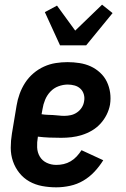

<svg xmlns="http://www.w3.org/2000/svg" viewBox="-20 -794 540 822"><path d="M221 8Q190 8 160.5 2.5Q131 -3 106 -17Q81 -31 63 -53.5Q45 -76 35.5 -103.5Q26 -131 26 -161.5Q26 -192 31 -222L51 -342Q55 -367 64 -392Q73 -417 87.5 -439.5Q102 -462 123 -480Q144 -498 168.5 -509Q193 -520 218.5 -524Q244 -528 269 -528Q295 -528 320.5 -524Q346 -520 368 -510Q390 -500 408.5 -483Q427 -466 437.5 -444Q448 -422 451.5 -397Q455 -372 451 -346Q447 -324 436.5 -303Q426 -282 410 -264.5Q394 -247 373.5 -235Q353 -223 330.5 -216Q308 -209 286 -206.5Q264 -204 242 -204Q216 -204 191.5 -205Q167 -206 142 -209V-207Q138 -185 139 -163Q140 -141 150.5 -123.5Q161 -106 180 -97Q199 -88 221 -88Q237 -88 252.5 -91.5Q268 -95 282.5 -103.5Q297 -112 308.5 -124.5Q320 -137 329 -151L422 -108Q406 -82 384.5 -59Q363 -36 336.5 -20.5Q310 -5 280 1.5Q250 8 221 8ZM255 -298Q269 -298 283 -301Q297 -304 309.5 -312.5Q322 -321 330 -333.5Q338 -346 340 -360Q343 -375 339 -389.5Q335 -404 324.5 -414Q314 -424 299.5 -428Q285 -432 270 -432Q250 -432 230 -424.5Q210 -417 195.5 -401.5Q181 -386 173 -366.5Q165 -347 162 -327L158 -305Q170 -303 182.5 -302.5Q195 -302 207 -301.5Q219 -301 231 -299.5Q243 -298 255 -298ZM237 -600 172 -742 224 -770 302 -663 417 -774 462 -738 349 -600Z"/></svg>

Font: Iosevka Curly
Style: Bold Italic
Weight: 700
Italic angle: -9°
Monospace: yes
Designer: Belleve Invis
Foundry: Belleve Invis
Version: Version 22.1.2; ttfautohint (v1.8.4)